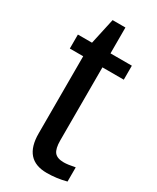

<svg xmlns="http://www.w3.org/2000/svg" viewBox="-172 -699 622 760"><g transform="rotate(30 139.0 -319.0)"><path d="M270.5 -3.9Q227.1 7.8 181.6 7.8Q76.2 7.8 76.2 -111.8V-464.4H15.1V-528.3H79.6L105.5 -646.5H164.1V-528.3H261.7V-464.4H164.1V-130.9Q164.1 -92.8 176.5 -77.4Q189 -62 219.7 -62Q237.3 -62 270.5 -68.8Z"/></g></svg>

Font: TypoPRO Liberation Sans
Style: Regular
Weight: 400
Designer: Steve Matteson
Foundry: Ascender Corporation
Version: Version 2.00.1